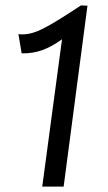

<svg xmlns="http://www.w3.org/2000/svg" viewBox="-20 -688 399 709"><path d="M60 -491 48 -562Q53 -561 62 -561Q98 -561 140.5 -583Q183 -605 256 -653L279 -668L303 -667L215 1H136L209 -543Q172 -516 136.5 -503Q101 -490 60 -491Z"/></svg>

Font: Bellota
Style: Bold Italic
Weight: 700
Italic angle: -7.5°
Designer: Kemie Guaida
Foundry: Kemie Guaida
Version: Version 4.001